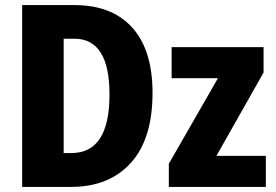

<svg xmlns="http://www.w3.org/2000/svg" viewBox="-20 -734 1085 754"><path d="M579 -369Q579 -537 499.5 -625.5Q420 -714 272 -714H67V0H259Q408 0 493.5 -94Q579 -188 579 -369ZM410 -363Q410 -133 261 -133H230V-582H272Q410 -582 410 -363ZM1024 0H643V-91L836 -427H654V-549H1015V-449L830 -122H1024Z"/></svg>

Font: Noto Sans Display SemiCondensed Extra
Style: Regular
Weight: 800
Width: 4
Designer: Monotype Design Team
Foundry: Monotype Imaging Inc.
Version: Version 1.900